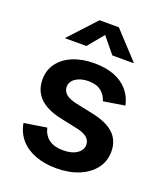

<svg xmlns="http://www.w3.org/2000/svg" viewBox="-141 -854 824 961"><g transform="rotate(20 271.0 -373.5)"><path d="M271 11.2Q208.5 11.2 159.7 -7.1Q110.8 -25.4 80.1 -60.5Q49.3 -95.7 40.5 -146L160.2 -165Q169.9 -125 198.2 -105Q226.6 -85 272.9 -85Q319.3 -85 346.4 -103.8Q373.5 -122.6 373.5 -149.9Q373.5 -173.3 355.5 -188.7Q337.4 -204.1 300.3 -211.9L208.5 -231.4Q131.3 -248 93.3 -286.1Q55.2 -324.2 55.2 -383.8Q55.2 -433.6 82.8 -470.7Q110.4 -507.8 159.4 -528.1Q208.5 -548.3 273.4 -548.3Q335.4 -548.3 380.6 -530.3Q425.8 -512.2 453.4 -479.5Q481 -446.8 490.2 -402.3L376.5 -383.8Q368.7 -413.6 344 -433.8Q319.3 -454.1 275.4 -454.1Q234.9 -454.1 208.3 -436.3Q181.6 -418.5 181.6 -390.6Q181.6 -367.2 199.7 -351.8Q217.8 -336.4 257.8 -327.6L350.6 -308.1Q428.2 -291.5 465.6 -255.4Q502.9 -219.2 502.9 -161.6Q502.9 -109.9 473.4 -71Q443.8 -32.2 391.6 -10.5Q339.4 11.2 271 11.2ZM204.6 -615.7H92.8V-619.1L222.2 -759.3H325.2L455.1 -619.1V-615.7H342.8L273.9 -699.7Z"/></g></svg>

Font: Inter 17pt SemiBold
Style: Regular
Weight: 600
Version: Version 4.001;git-66647c0bb